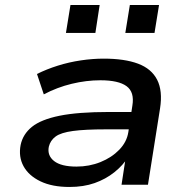

<svg xmlns="http://www.w3.org/2000/svg" viewBox="-20 -734 746 763"><path d="M256 9Q187 9 140.5 -13.5Q94 -36 73.5 -73.5Q53 -111 62 -158Q71 -201 107 -230Q143 -259 216.5 -274Q290 -289 413 -289H521L511 -220H401Q318 -220 270 -213.5Q222 -207 201 -191.5Q180 -176 174 -151Q167 -116 195 -94Q223 -72 284 -72Q335 -72 379.5 -90Q424 -108 454 -139Q484 -170 490 -209L506 -314Q515 -368 483 -391.5Q451 -415 379 -415Q323 -415 265 -401Q207 -387 154 -359L127 -440Q165 -459 209.5 -473Q254 -487 301 -494Q348 -501 392 -501Q475 -501 528.5 -481Q582 -461 604.5 -417Q627 -373 616 -303L568 0H463L480 -111H490Q469 -77 434.5 -49.5Q400 -22 356 -6.5Q312 9 256 9ZM478 -603 496 -714H612L594 -603ZM242 -603 260 -714H376L359 -603Z"/></svg>

Font: Nunito Sans 10pt Expanded SemiBold
Style: Italic
Weight: 600
Width: 7
Italic angle: -9°
Designer: Vernon Adams
Foundry: Vernon Adams
Version: Version 3.101;gftools[0.9.27]